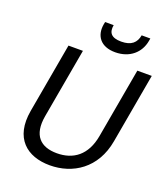

<svg xmlns="http://www.w3.org/2000/svg" viewBox="-161 -1017 997 1137"><g transform="rotate(20 337.5 -448.0)"><path d="M69.9 -257.2C38.2 -76 141.3 7 285.4 7C428.7 7 563.1 -76 594.8 -257.2L672.8 -697.2H581.8L503.8 -257.2C481.4 -129.6 403.6 -74.4 300.5 -74.4C197.6 -74.4 138.5 -129.6 160.9 -257.2L238.9 -697.2H147.9ZM585.9 -884.9 589.1 -902.5H534.4C525.9 -854.6 496.7 -826.1 432.5 -826.1C368.2 -826.1 349.5 -854.6 358 -902.5H304L300.8 -885.7C288.2 -811.2 328.6 -754.5 420.4 -754.5C512.9 -754.5 572.6 -810.5 585.9 -884.9Z"/></g></svg>

Font: Poppins Devanagari Thin
Style: Italic
Weight: 100
Italic angle: -10°
Designer: Ninad Kale (Devanagari), Jonny Pinhorn (Latin)
Foundry: Indian Type Foundry
Version: 4.005